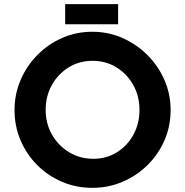

<svg xmlns="http://www.w3.org/2000/svg" viewBox="-20 -897 892 925"><path d="M50 -367Q50 -443 79 -511Q108 -579 159.5 -631.5Q211 -684 279 -714Q347 -744 425 -744Q502 -744 570 -714Q638 -684 690.5 -631.5Q743 -579 772.5 -511Q802 -443 802 -367Q802 -289 772.5 -221Q743 -153 690.5 -101.5Q638 -50 570 -21Q502 8 425 8Q347 8 279 -21Q211 -50 159.5 -101.5Q108 -153 79 -221Q50 -289 50 -367ZM200 -367Q200 -302 230.5 -248.5Q261 -195 313 -163.5Q365 -132 430 -132Q493 -132 543.5 -163.5Q594 -195 623 -248.5Q652 -302 652 -367Q652 -434 622 -487.5Q592 -541 541 -572.5Q490 -604 426 -604Q362 -604 311 -572.5Q260 -541 230 -487.5Q200 -434 200 -367ZM294 -877H549V-780H294Z"/></svg>

Font: Reem Kufi
Style: Bold
Weight: 700
Designer: Khaled Hosny
Version: Version 1.001